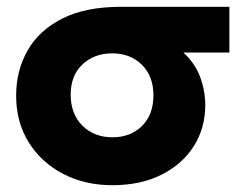

<svg xmlns="http://www.w3.org/2000/svg" viewBox="-20 -530 714 565"><path d="M310.5 15Q230 15 166 -18.2Q102 -51.5 64.8 -110.8Q27.5 -170 27.5 -248.5Q27.5 -322 61 -381.2Q94.5 -440.5 163 -475.2Q231.5 -510 336.5 -510H655V-375.5H519.5Q553.5 -344.5 568.8 -303.8Q584 -263 584 -220.5Q584 -153.5 550.5 -100.2Q517 -47 455.5 -16Q394 15 310.5 15ZM311 -126Q364 -126 397.8 -159.2Q431.5 -192.5 431.5 -249.5Q431.5 -306 397.5 -339.5Q363.5 -373 310 -373Q257.5 -373 222.8 -340.5Q188 -308 188 -251.5Q188 -194.5 222.5 -160.2Q257 -126 311 -126Z"/></svg>

Font: Geologica
Style: Bold
Weight: 700
Designer: Sindre Bremnes, Frode Helland
Foundry: Monokrom Skriftforlag AS
Version: Version 1.010; ttfautohint (v1.8.4.7-5d5b);gftools[0.9.28]